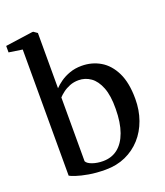

<svg xmlns="http://www.w3.org/2000/svg" viewBox="-154 -920 886 1032"><g transform="rotate(-20 289.0 -404.0)"><path d="M-4 -760V-797L152 -819H158.5L180 -804V-488Q194.5 -503.5 217.5 -519.8Q240.5 -536 271.2 -547Q302 -558 339.5 -558Q398 -558 446 -529.8Q494 -501.5 522.5 -443Q551 -384.5 551 -292.5Q551 -228 531.2 -172.8Q511.5 -117.5 474.5 -76.2Q437.5 -35 386.2 -12Q335 11 272 11Q218.5 11 176 3.5Q133.5 -4 106.8 -13Q80 -22 73 -27V-748.5ZM297.5 -491Q270 -491 247 -481.8Q224 -472.5 207 -459.5Q190 -446.5 180 -435.5V-70.5Q187 -56 214.2 -46.5Q241.5 -37 274.5 -37Q323.5 -37 358.8 -64.5Q394 -92 413.5 -145.8Q433 -199.5 433.5 -278Q434.5 -353.5 416 -400.5Q397.5 -447.5 366.5 -469.2Q335.5 -491 297.5 -491Z"/></g></svg>

Font: Merriweather 48pt Medium
Style: Regular
Weight: 500
Version: Version 2.100